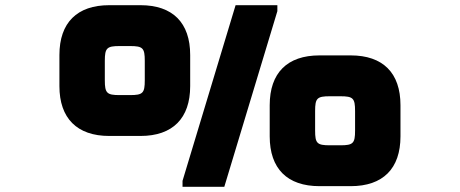

<svg xmlns="http://www.w3.org/2000/svg" viewBox="-20 -720 1772 740"><path d="M888 -700 683.5 -23V0H844.5L1049 -677V-700ZM209 -388C209 -264 277 -196 401 -196H521.5C645.5 -196 713 -264 713 -388V-508C713 -632.5 645.5 -700 521.5 -700H401C277 -700 209 -632.5 209 -508ZM384 -410.5V-485.5C384 -535 392 -542.5 441 -542.5H481C530.5 -542.5 538 -535 538 -485.5V-410.5C538 -361 530.5 -353.5 481 -353.5H441C392 -353.5 384 -361 384 -410.5ZM1019.5 -194.5C1019.5 -70 1087 -2.5 1211.5 -2.5H1331.5C1456 -2.5 1523.5 -70 1523.5 -194.5V-314.5C1523.5 -439 1456 -506.5 1331.5 -506.5H1211.5C1087 -506.5 1019.5 -439 1019.5 -314.5ZM1194.5 -216.5V-292C1194.5 -341.5 1202 -349 1251.5 -349H1291.5C1341 -349 1348.5 -341.5 1348.5 -292V-216.5C1348.5 -167.5 1341 -160 1291.5 -160H1251.5C1202 -160 1194.5 -167.5 1194.5 -216.5Z"/></svg>

Font: Melete Bold
Style: Regular
Weight: 700
Width: 6
Designer: Sora Sagano
Foundry: DOT COLON
Version: Version 0.200;FEAKit 1.0